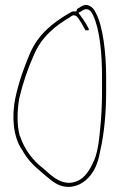

<svg xmlns="http://www.w3.org/2000/svg" viewBox="-20 -710 477 749"><path d="M40 -328C24 -252 33 -174 65 -127V-126H66C85 -90 112 -63 141 -39C166 -18 190 5 216 14C260 28 299 11 325 -17C349 -43 362 -72 371 -122C386 -185 394 -270 394 -347V-412C394 -500 382 -610 353 -661C342 -686 318 -700 294 -683L281 -675C280 -673 279 -670 278 -666L275 -665C265 -667 261 -666 248 -657H247C187 -621 130 -578 97 -502C74 -448 53 -390 40 -328ZM55 -326C69 -386 89 -444 112 -495C143 -569 199 -611 253 -643C258 -647 264 -652 270 -650C281 -649 288 -635 293 -627C297 -622 302 -613 307 -603L314 -591C316 -593 321 -592 324 -591C326 -593 328 -596 325 -600L318 -613C312 -622 307 -632 302 -638L286 -660L297 -666C312 -678 330 -679 342 -653V-652L343 -651C370 -593 378 -499 378 -412V-348C378 -298 375 -246 370 -199C366 -156 359 -104 342 -74C330 -46 310 -17 286 -6C228 23 182 -23 150 -52C110 -82 76 -125 58 -179H57V-180C45 -225 47 -279 55 -326Z"/></svg>

Font: Stray Cat
Style: ExLtCn
Weight: 200
Version: Version 1.0